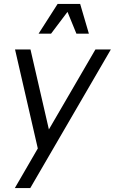

<svg xmlns="http://www.w3.org/2000/svg" viewBox="-20 -750 584 970"><path d="M175 -580H238L321 -690L366 -580H429L385 -730H271ZM55 200H133L540 -500H462L227 -96L134 -500H56L171 0Z"/></svg>

Font: Uncut Sans
Style: Italic
Weight: 400
Italic angle: -10°
Designer: Kasper Nordkvist
Foundry: Uncut Type
Version: Version 1.111;FEAKit 1.0